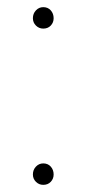

<svg xmlns="http://www.w3.org/2000/svg" viewBox="-20 -503 242 537"><path d="M101 -423Q89 -423 80.5 -431.5Q72 -440 72 -452Q72 -465 80.5 -474Q89 -483 101 -483Q114 -483 122 -474Q130 -465 130 -452Q130 -440 122 -431.5Q114 -423 101 -423ZM101 14Q89 14 80.5 5.5Q72 -3 72 -15Q72 -28 80.5 -37Q89 -46 101 -46Q114 -46 122 -37Q130 -28 130 -15Q130 -3 122 5.5Q114 14 101 14Z"/></svg>

Font: Overpass Thin
Style: Regular
Weight: 250
Designer: Delve Withrington, Dave Bailey, Thomas Jockin
Foundry: Delve Fonts LLC
Version: Version 4.000